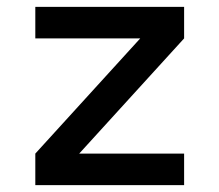

<svg xmlns="http://www.w3.org/2000/svg" viewBox="-20 -540 640 560"><path d="M83 0V-92L389 -428H83V-520H517V-428L211 -92H517V0Z"/></svg>

Font: Iosevka Custom SmBdEx
Style: Regular
Weight: 600
Width: 7
Monospace: yes
Designer: Belleve Invis
Foundry: Belleve Invis
Version: Version 11.2.4; ttfautohint (v1.8.4)